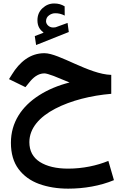

<svg xmlns="http://www.w3.org/2000/svg" viewBox="-20 -767 725 1124"><path d="M183.6 -555.7 191.4 -503.4 382.8 -579.6 375.5 -632.8 307.1 -607.9C304.7 -607.4 303.2 -606.9 302.7 -606.9C298.3 -606.4 294.4 -606 291 -606C267.6 -606 250 -624 249.5 -642.1C249.5 -657.2 255.4 -668.9 267.1 -677.2C278.3 -685.5 290.5 -689.5 303.7 -689.5C321.8 -689.5 338.9 -686 358.9 -675.8L358.4 -730C339.4 -741.2 322.3 -746.6 296.9 -746.6C271 -746.6 248.5 -737.3 229 -719.2C209 -700.7 199.2 -677.2 199.2 -648.4C199.2 -612.8 213.4 -593.3 235.4 -575.7ZM631.3 -328.6C500.5 -332 326.2 -455.6 240.2 -455.6C157.7 -455.6 95.7 -405.8 49.3 -330.1L32.7 -303.7L128.9 -256.8L150.4 -283.2C173.3 -312.5 202.6 -337.4 239.7 -337.4C249.5 -337.4 268.1 -332 295.4 -321.8C322.3 -311 353 -298.3 387.2 -284.2C320.3 -267.1 260.7 -242.2 209.5 -209.5C106 -143.6 43.9 -49.8 43.9 68.8C43.9 131.8 59.1 183.6 88.9 223.1C118.7 262.7 158.7 291.5 209.5 310.1C259.8 328.1 316.4 337.4 379.4 337.4C471.2 337.4 566.4 321.3 647 287.6L614.3 174.8C547.4 202.6 464.4 220.2 378.9 220.2C309.6 220.2 254.4 207 213.4 181.2C172.4 154.8 151.9 116.2 151.9 65.4C151.9 -16.6 211.4 -83 303.7 -130.9C395.5 -178.7 513.7 -208 631.3 -217.8Z"/></svg>

Font: Vazirmatn SemiBold
Style: Regular
Weight: 600
Designer: Saber Rastikerdar
Foundry: Saber Rastikerdar
Version: Version 33.003